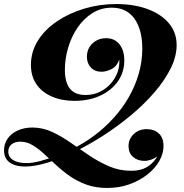

<svg xmlns="http://www.w3.org/2000/svg" viewBox="-58 -742 909 950"><path d="M310 -243Q247 -243 198 -264.5Q149 -286 122 -325.5Q95 -365 95 -421Q95 -486 129.5 -541Q164 -596 224 -636.5Q284 -677 359.5 -699.5Q435 -722 516 -722Q605 -722 672.5 -697Q740 -672 778 -626.5Q816 -581 816 -519Q816 -463 786.5 -403.5Q757 -344 706.5 -285.5Q656 -227 591.5 -173Q527 -119 455 -72.5Q383 -26 312.5 8.5Q242 43 178 62.5Q114 82 66 82Q18 82 -10 62Q-38 42 -38 1Q-38 -31 -20 -56.5Q-2 -82 30 -96.5Q62 -111 102 -111Q153 -111 199.5 -89.5Q246 -68 291.5 -36Q337 -4 384 27.5Q431 59 482 81Q533 103 591 103Q627 103 651.5 93Q676 83 693 66.5Q710 50 720 32Q707 42 690 48Q673 54 656 54Q623 54 600.5 34.5Q578 15 578 -19Q578 -54 603.5 -78.5Q629 -103 669 -103Q704 -103 727.5 -82Q751 -61 751 -19Q751 18 730 55Q709 92 670.5 122Q632 152 582 170Q532 188 472 188Q415 188 369.5 171.5Q324 155 287 129Q250 103 218.5 73.5Q187 44 158.5 18Q130 -8 102 -24.5Q74 -41 42 -41Q16 -41 -0.5 -28Q-17 -15 -17 8Q-17 35 7 50Q31 65 74 65Q104 65 142.5 54.5Q181 44 222 28.5Q263 13 300 -5Q356 -32 407.5 -70.5Q459 -109 502.5 -156.5Q546 -204 578 -259Q610 -314 628 -375.5Q646 -437 646 -501Q646 -596 607 -650Q568 -704 495 -704Q442 -704 399 -677Q356 -650 325.5 -605Q295 -560 279 -505.5Q263 -451 263 -396Q263 -357 273.5 -329Q284 -301 306.5 -286.5Q329 -272 365 -272Q407 -272 441 -290Q475 -308 497.5 -337.5Q520 -367 528 -399Q531 -411 532 -423.5Q533 -436 532 -447Q521 -414 494.5 -400.5Q468 -387 444 -387Q411 -387 391.5 -408Q372 -429 372 -461Q372 -501 399.5 -527Q427 -553 467 -553Q509 -553 533 -523Q557 -493 557 -443Q557 -385 525.5 -340Q494 -295 438.5 -269Q383 -243 310 -243Z"/></svg>

Font: Playfair Display
Style: Bold Italic
Weight: 700
Italic angle: -14°
Designer: Claus Eggers Sørensen
Foundry: Claus Eggers Sørensen
Version: Version 1.203